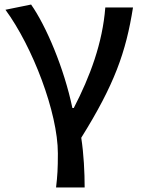

<svg xmlns="http://www.w3.org/2000/svg" viewBox="-20 -581 634 846"><path d="M4 -538C123 -376 235 -85 235 95C235 165 233 193 227 245H353C353 179 349 97 338 26C484 -208 535 -351 566 -548H444C432 -392 377 -244 305 -105H299C262 -282 183 -467 117 -561Z"/></svg>

Font: GenEiGothic-pro-SemiBold
Style: Regular
Weight: 500
Designer: Ryoko NISHIZUKA (kana & ideographs); Paul D. Hunt (Latin, Greek & Cyrillic); Wenlong ZHANG (bopomofo); Sandoll Communica
Foundry: Adobe Systems Incorporated; o_tamon
Version: Version 1.000.140830